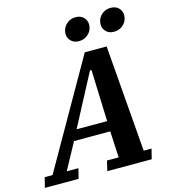

<svg xmlns="http://www.w3.org/2000/svg" viewBox="-183 -1010 976 1111"><g transform="rotate(-15 305.0 -454.0)"><path d="M-38 -60H9L373 -698H504L555 -60H602L587 0H321L335 -60H405L397 -218H180L94 -60H164L149 0H-53ZM212 -280H395L384 -589H375ZM358 -769Q328 -769 310.5 -787Q293 -805 293 -829Q293 -839 296 -851Q302 -874 323 -891Q344 -908 374 -908Q404 -908 421.5 -890Q439 -872 439 -848Q439 -838 436 -826Q430 -803 409 -786Q388 -769 358 -769ZM568 -769Q538 -769 520.5 -787Q503 -805 503 -829Q503 -839 506 -851Q512 -874 533 -891Q554 -908 584 -908Q614 -908 631.5 -890Q649 -872 649 -848Q649 -838 646 -826Q640 -803 619 -786Q598 -769 568 -769Z"/></g></svg>

Font: IBM Plex Serif
Style: Bold Italic
Weight: 700
Italic angle: -14°
Designer: Mike Abbink, Paul van der Laan, Pieter van Rosmalen
Foundry: Bold Monday
Version: Version 3.001